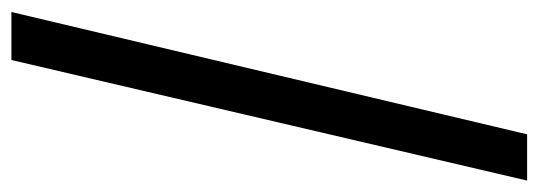

<svg xmlns="http://www.w3.org/2000/svg" viewBox="-316 -484 921 328"><g transform="rotate(90 144.0 -319.5)"><path d="M0 121 209 -760H288L82 121Z"/></g></svg>

Font: Noto Serif Hebrew Black
Style: Regular
Weight: 900
Version: Version 2.003